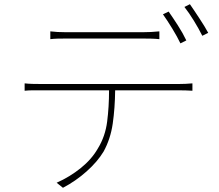

<svg xmlns="http://www.w3.org/2000/svg" viewBox="-20 -856 1040 912"><path d="M882 -836 856 -823Q878 -795 901 -757.5Q924 -720 941 -686L969 -700Q961 -715 950 -733Q939 -751 927 -769Q915 -787 903.5 -804.5Q892 -822 882 -836ZM837 -650 865 -664Q849 -698 824.5 -736Q800 -774 781 -801L754 -788Q764 -774 775.5 -756.5Q787 -739 798.5 -720Q810 -701 820 -683Q830 -665 837 -650ZM295 -673H658Q675 -673 696.5 -672.5Q718 -672 737 -670V-707Q719 -705 697 -704Q675 -703 658 -703H293Q270 -703 254 -704Q238 -705 219 -707V-670Q235 -672 253 -672.5Q271 -673 295 -673ZM829 -457H175Q152 -457 134 -457.5Q116 -458 97 -460V-425Q117 -427 135 -427H498Q498 -349 489 -278.5Q480 -208 445 -151Q416 -100 364 -58Q312 -16 249 12L279 36Q340 4 391.5 -42Q443 -88 472 -136Q505 -196 515.5 -269Q526 -342 527 -427H829Q845 -427 862.5 -426.5Q880 -426 894 -425V-460Q861 -457 829 -457Z"/></svg>

Font: Spoqa Han Sans Neo Thin
Style: Regular
Weight: 100
Designer: [Spoqa Han Sans Neo] Dong-huui Kim  Younghwa Kang  Yujin Lee  [Noto Sans] Ryoko NISHIZUKA  (kana & ideographs); Paul D. 
Foundry: Spoqa (http://www.spoqa-han-sans.com)
Version: Version 1.100;hotconv 1.0.109;makeotfexe 2.5.65596